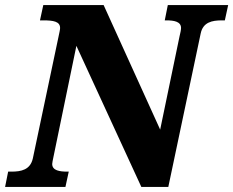

<svg xmlns="http://www.w3.org/2000/svg" viewBox="-44 -734 916 754"><path d="M-24 0H213L226 -60H220C191 -60 161 -64 161 -90C161 -94 163 -104 167 -123L256 -554L511 0H617L744 -602C753 -647 789 -654 827 -654H839L852 -714H615L603 -654H609C638 -654 667 -650 667 -624C667 -617 664 -603 661 -591L585 -225L363 -714H126L113 -654H126C165 -654 192 -650 192 -624C192 -617 189 -606 185 -586L85 -112C75 -67 39 -60 1 -60H-12Z"/></svg>

Font: Noto Serif SemiCondensed Black
Style: Italic
Weight: 900
Width: 4
Italic angle: -12°
Designer: Monotype Design Team
Foundry: Monotype Imaging Inc.
Version: Version 2.014